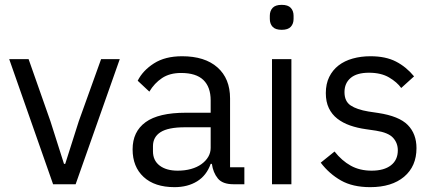

<svg xmlns="http://www.w3.org/2000/svg" viewBox="-20 -760 1794 792"><path d="M199 0 18 -516H98L188 -260L244 -84H249L305 -260L397 -516H474L292 0Z M943 0Q898 0 878.5 -24Q859 -48 854 -84H849Q832 -36 793 -12Q754 12 700 12Q618 12 572.5 -30Q527 -72 527 -144Q527 -217 580.5 -256Q634 -295 747 -295H849V-346Q849 -401 819 -430Q789 -459 727 -459Q680 -459 648.5 -438Q617 -417 596 -382L548 -427Q569 -469 615 -498.5Q661 -528 731 -528Q825 -528 877 -482Q929 -436 929 -354V-70H988V0ZM713 -56Q743 -56 768 -63Q793 -70 811 -83Q829 -96 839 -113Q849 -130 849 -150V-235H743Q674 -235 642.5 -215Q611 -195 611 -157V-136Q611 -98 638.5 -77Q666 -56 713 -56Z M1142 -637Q1116 -637 1104.5 -649.5Q1093 -662 1093 -682V-695Q1093 -715 1104.5 -727.5Q1116 -740 1142 -740Q1168 -740 1179.5 -727.5Q1191 -715 1191 -695V-682Q1191 -662 1179.5 -649.5Q1168 -637 1142 -637ZM1102 -516H1182V0H1102Z M1507 12Q1435 12 1386.5 -15.5Q1338 -43 1303 -89L1360 -135Q1390 -97 1427 -76.5Q1464 -56 1513 -56Q1564 -56 1592.5 -78Q1621 -100 1621 -140Q1621 -170 1601.5 -191.5Q1582 -213 1531 -221L1490 -227Q1454 -232 1424 -242.5Q1394 -253 1371.5 -270.5Q1349 -288 1336.5 -314Q1324 -340 1324 -376Q1324 -414 1338 -442.5Q1352 -471 1376.5 -490Q1401 -509 1435 -518.5Q1469 -528 1508 -528Q1571 -528 1613.5 -506Q1656 -484 1688 -445L1635 -397Q1618 -421 1585 -440.5Q1552 -460 1502 -460Q1452 -460 1426.5 -438.5Q1401 -417 1401 -380Q1401 -342 1426.5 -325Q1452 -308 1500 -300L1540 -294Q1626 -281 1662 -244.5Q1698 -208 1698 -149Q1698 -74 1647 -31Q1596 12 1507 12Z"/></svg>

Font: IBMPlexSans
Style: Regular
Weight: 400
Designer: Mike Abbink, Paul van der Laan, Pieter van Rosmalen
Foundry: Bold Monday
Version: Version 3.1